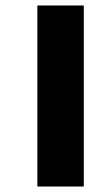

<svg xmlns="http://www.w3.org/2000/svg" viewBox="-20 -630 383 699"><path d="M116 49V-610H285V49Z"/></svg>

Font: Noto Sans Tamil Condensed Black
Style: Regular
Weight: 900
Width: 3
Designer: Jelle Bosma - Monotype Design Team
Foundry: Monotype Imaging Inc.
Version: Version 2.004; ttfautohint (v1.8.4.7-5d5b)